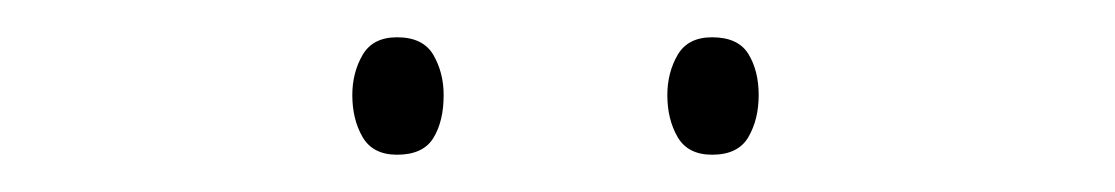

<svg xmlns="http://www.w3.org/2000/svg" viewBox="-20 -775 598 103"><path d="M169 -724Q169 -736 174.5 -745.5Q180 -755 193 -755Q207 -755 212.5 -745.5Q218 -736 218 -724Q218 -710 212.5 -701Q207 -692 193 -692Q180 -692 174.5 -701.5Q169 -711 169 -724ZM338 -724Q338 -736 343.5 -745.5Q349 -755 362 -755Q376 -755 381.5 -746Q387 -737 387 -724Q387 -711 381.5 -701.5Q376 -692 362 -692Q349 -692 343.5 -701.5Q338 -711 338 -724Z"/></svg>

Font: Noto Sans Tamil UI SemiCondensed Thin
Style: Regular
Weight: 100
Width: 4
Designer: Jelle Bosma - Monotype Design Team
Foundry: Monotype Imaging Inc.
Version: Version 2.004; ttfautohint (v1.8.4.7-5d5b)